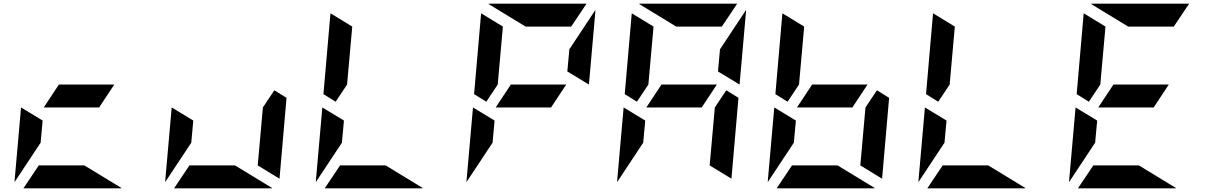

<svg xmlns="http://www.w3.org/2000/svg" viewBox="-20 -1020 6568 1040"><path d="M94 -438 211 -367 200 -247 59 -34V-41ZM517 -438H217L299 -562H599ZM437 -124 639 -1Q638 -1 635.5 -0.5Q633 0 632 0H107L190 -124Z M910 -438 1027 -367 1016 -247 875 -34V-41ZM1466 -531 1532 -490 1494 -52 1376 -124 1404 -438ZM1253 -124 1455 -1Q1454 -1 1451.5 -0.5Q1449 0 1448 0H923L1006 -124Z M1726 -438 1843 -367 1832 -247 1691 -34V-41ZM1798 -469 1732 -510 1770 -948 1888 -876 1860 -562ZM2069 -124 2271 -1Q2270 -1 2267.5 -0.5Q2265 0 2264 0H1739L1822 -124Z M2542 -438 2659 -367 2648 -247 2507 -34V-41ZM2965 -438H2665L2747 -562H3047ZM2614 -469 2548 -510 2586 -948 2704 -876 2676 -562ZM3053 -633 3064 -753 3205 -966V-959L3170 -562ZM2827 -876 2625 -999Q2626 -999 2628.5 -999.5Q2631 -1000 2632 -1000H3157L3074 -876Z M3358 -438 3475 -367 3464 -247 3323 -34V-41ZM3914 -531 3980 -490 3942 -52 3824 -124 3852 -438ZM3781 -438H3481L3563 -562H3863ZM3430 -469 3364 -510 3402 -948 3520 -876 3492 -562ZM3869 -633 3880 -753 4021 -966V-959L3986 -562ZM3643 -876 3441 -999Q3442 -999 3444.5 -999.5Q3447 -1000 3448 -1000H3973L3890 -876Z M4174 -438 4291 -367 4280 -247 4139 -34V-41ZM4730 -531 4796 -490 4758 -52 4640 -124 4668 -438ZM4597 -438H4297L4379 -562H4679ZM4246 -469 4180 -510 4218 -948 4336 -876 4308 -562ZM4517 -124 4719 -1Q4718 -1 4715.5 -0.5Q4713 0 4712 0H4187L4270 -124Z M4990 -438 5107 -367 5096 -247 4955 -34V-41ZM5062 -469 4996 -510 5034 -948 5152 -876 5124 -562ZM5333 -124 5535 -1Q5534 -1 5531.5 -0.5Q5529 0 5528 0H5003L5086 -124Z M5806 -438 5923 -367 5912 -247 5771 -34V-41ZM6229 -438H5929L6011 -562H6311ZM5878 -469 5812 -510 5850 -948 5968 -876 5940 -562ZM6149 -124 6351 -1Q6350 -1 6347.5 -0.5Q6345 0 6344 0H5819L5902 -124ZM6091 -876 5889 -999Q5890 -999 5892.5 -999.5Q5895 -1000 5896 -1000H6421L6338 -876Z"/></svg>

Font: DSEG7 Modern Mini
Style: Bold Italic
Weight: 700
Italic angle: -5°
Designer: Keshikan(Twitter:@keshinomi_88pro)
Version: Version 0.46